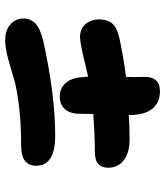

<svg xmlns="http://www.w3.org/2000/svg" viewBox="32 -716 637 740"><g transform="rotate(90 350.0 -345.5)"><path d="M124 -335.9Q91.3 -335.4 72.8 -356.7Q54.2 -377.9 54.2 -410.2Q54.2 -440.9 70.1 -460Q85.9 -479 131.8 -488.8Q208.5 -504.9 275.9 -513.2Q277.3 -544.4 275.9 -577.1Q272.5 -644 331.1 -644Q374.5 -644 398.7 -614.5Q422.9 -585 422.9 -523.9Q472.7 -526.9 517.1 -526.9Q567.9 -526.9 596.9 -504.6Q626 -482.4 626 -444.8Q626 -419.9 611.8 -406.5Q597.7 -393.1 564 -393.1Q502.9 -393.1 418.9 -387.2Q418 -366.2 418 -335.9Q418 -297.4 400.1 -277.6Q382.3 -257.8 351.1 -257.8Q320.8 -257.8 300.3 -279.5Q279.8 -301.3 276.9 -344.2Q276.4 -348.1 275.9 -355.7Q275.4 -363.3 274.9 -367.2Q252.4 -362.3 219 -354Q185.5 -345.7 164.3 -341.6Q143.1 -337.4 124 -335.9ZM146 -47.9Q102.1 -44.9 76.4 -65.2Q50.8 -85.4 50.8 -119.1Q50.8 -145 70.3 -164.1Q89.8 -183.1 140.1 -194.8Q345.7 -240.2 502.9 -240.2Q618.2 -240.2 618.2 -167Q618.2 -139.2 599.9 -124Q581.5 -108.9 536.1 -108.9Q452.6 -108.9 385 -100.3Q317.4 -91.8 282.7 -81.1Q248 -70.3 210.7 -60.1Q173.3 -49.8 146 -47.9Z"/></g></svg>

Font: Shantell Sans Irregular Bouncy
Style: Bold
Weight: 700
Designer: Stephen Nixon, Anya Danilova, Shantell Martin
Foundry: Arrow Type
Version: Version 1.006;[9816181b4]